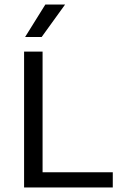

<svg xmlns="http://www.w3.org/2000/svg" viewBox="-20 -821 521 841"><path d="M85.5 0V-595H166.5V-66.5H474V0ZM90 -659 178.5 -801H265L162.5 -659Z"/></svg>

Font: Encode Sans SC
Style: Regular
Weight: 400
Version: Version 3.002